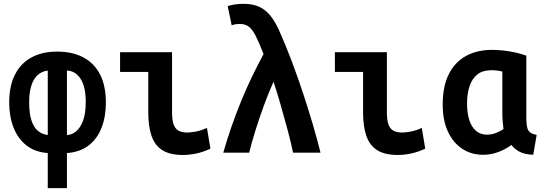

<svg xmlns="http://www.w3.org/2000/svg" viewBox="-20 -796 2840 1001"><path d="M229 185V2Q163 -3 118.5 -37.5Q74 -72 51 -130Q28 -188 28 -261Q28 -348 58 -407Q88 -466 144 -496.5Q200 -527 278 -527Q358 -527 415 -496.5Q472 -466 502 -407Q532 -348 532 -261Q532 -188 509.5 -130Q487 -72 442 -37.5Q397 -3 329 2V185ZM229 -92V-428Q201 -425 179 -407Q157 -389 144.5 -353Q132 -317 132 -263Q132 -203 144.5 -166.5Q157 -130 178.5 -113Q200 -96 229 -92ZM329 -92Q354 -93 376 -110.5Q398 -128 412.5 -165.5Q427 -203 427 -264Q427 -345 399.5 -386Q372 -427 329 -428Z M934 12Q866 12 826.5 -13Q787 -38 770 -87.5Q753 -137 753 -209V-421H606V-524H877V-209Q877 -171 885 -148Q893 -125 910.5 -115Q928 -105 957 -105Q974 -105 1001 -110Q1028 -115 1059 -129L1077 -21Q1039 -3 1002.5 4.5Q966 12 934 12Z M1144 0Q1163 -67 1187 -136Q1211 -205 1238.5 -272Q1266 -339 1296 -400.5Q1326 -462 1354 -514Q1330 -576 1312.5 -610Q1295 -644 1276.5 -657.5Q1258 -671 1232 -671Q1218 -671 1208 -669.5Q1198 -668 1188 -664L1167 -764Q1184 -770 1204.5 -773Q1225 -776 1251 -776Q1298 -776 1331.5 -760.5Q1365 -745 1389.5 -714.5Q1414 -684 1434 -640Q1469 -562 1501 -477Q1533 -392 1561 -307Q1589 -222 1612 -143.5Q1635 -65 1651 0H1508Q1496 -57 1478.5 -122Q1461 -187 1442.5 -251.5Q1424 -316 1406 -370Q1380 -312 1355.5 -245Q1331 -178 1311 -113.5Q1291 -49 1279 0Z M2054 12Q1986 12 1946.5 -13Q1907 -38 1890 -87.5Q1873 -137 1873 -209V-421H1726V-524H1997V-209Q1997 -171 2005 -148Q2013 -125 2030.5 -115Q2048 -105 2077 -105Q2094 -105 2121 -110Q2148 -115 2179 -129L2197 -21Q2159 -3 2122.5 4.5Q2086 12 2054 12Z M2499 11Q2437 11 2389.5 -20.5Q2342 -52 2315 -110.5Q2288 -169 2288 -251Q2288 -345 2319.5 -408.5Q2351 -472 2409 -504Q2467 -536 2545 -536Q2575 -536 2605.5 -532.5Q2636 -529 2666 -522.5Q2696 -516 2724 -506V-181Q2724 -132 2735 -115Q2746 -98 2778 -93L2760 11Q2717 9 2691.5 -3.5Q2666 -16 2646 -40Q2613 -16 2575.5 -2.5Q2538 11 2499 11ZM2519 -94Q2542 -94 2564 -102Q2586 -110 2605 -123Q2603 -139 2601 -160Q2599 -181 2599 -200V-423Q2588 -426 2572.5 -428Q2557 -430 2542 -430Q2497 -430 2469.5 -408.5Q2442 -387 2428.5 -348Q2415 -309 2415 -256Q2415 -205 2427 -169Q2439 -133 2462 -113.5Q2485 -94 2519 -94Z"/></svg>

Font: Ubuntu Sans Mono SemiBold
Style: Regular
Weight: 600
Monospace: yes
Designer: Dalton Maag Ltd
Foundry: Dalton Maag Ltd
Version: Version 1.006